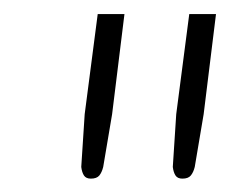

<svg xmlns="http://www.w3.org/2000/svg" viewBox="-20 -728 358 280"><path d="M98.5 -467.5ZM161.5 -707.5 143.5 -561.5 130.5 -484.5Q128.5 -476.5 124.8 -472Q121 -467.5 112.5 -467.5Q105.5 -467.5 102.5 -472Q99.5 -476.5 98.5 -484.5L103.5 -561.5L122.5 -707.5ZM295 -707.5 277 -561.5 264 -484.5Q262 -476.5 258.2 -472Q254.5 -467.5 246 -467.5Q239 -467.5 236 -472Q233 -476.5 232 -484.5L237 -561.5L256 -707.5Z"/></svg>

Font: Lato Light
Style: Italic
Weight: 300
Italic angle: -7°
Designer: Lukasz Dziedzic
Foundry: tyPoland Lukasz Dziedzic
Version: Version 2.007; 2014-02-27